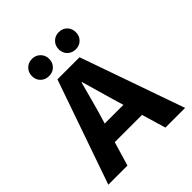

<svg xmlns="http://www.w3.org/2000/svg" viewBox="-245 -1082 1241 1241"><g transform="rotate(-45 375.5 -462.0)"><path d="M275 -714H477L728 0H548L499 -165H250L201 0H26ZM418 -845Q418 -879 440.5 -901.5Q463 -924 497 -924Q531 -924 553 -901.5Q575 -879 575 -845Q575 -812 553 -789.5Q531 -767 497 -767Q463 -767 440.5 -789Q418 -811 418 -845ZM173 -845Q173 -879 195.5 -901.5Q218 -924 252 -924Q286 -924 308.5 -901.5Q331 -879 331 -845Q331 -812 309 -789.5Q287 -767 252 -767Q218 -767 195.5 -789Q173 -811 173 -845ZM460 -296 441 -359 375 -589H371L347 -500Q319 -395 308 -359L289 -296Z"/></g></svg>

Font: Nebula Sans Bold
Style: Regular
Weight: 700
Designer: Paul D. Hunt for Adobe (as Source Sans)
Foundry: Nebula Entertainment & Broadcasting LLC
Version: Version 1.010